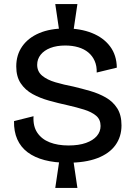

<svg xmlns="http://www.w3.org/2000/svg" viewBox="-20 -801 665 945"><path d="M272 -646 252 -781H361L341 -646ZM252 124 272 -11H341L361 124ZM312 0Q249 0 199.5 -13Q150 -26 116 -51.5Q82 -77 65 -115.5Q48 -154 49 -205L145 -229Q142 -180 163.5 -148Q185 -116 224.5 -100.5Q264 -85 317 -85Q368 -85 403 -97.5Q438 -110 456.5 -131.5Q475 -153 475 -181Q475 -213 453 -231.5Q431 -250 394 -261.5Q357 -273 313 -283Q267 -293 222 -305.5Q177 -318 140.5 -338Q104 -358 82 -391Q60 -424 60 -474Q60 -531 89.5 -573Q119 -615 173 -638Q227 -661 303 -661Q376 -661 432.5 -638.5Q489 -616 521.5 -573Q554 -530 555 -468L456 -444Q457 -476 446 -501Q435 -526 414.5 -543Q394 -560 365 -568.5Q336 -577 301 -577Q259 -577 228 -565Q197 -553 180 -531.5Q163 -510 163 -482Q163 -449 187.5 -428.5Q212 -408 253 -396Q294 -384 341 -375Q383 -365 424.5 -353Q466 -341 501 -321Q536 -301 557 -268Q578 -235 578 -184Q578 -128 548 -86.5Q518 -45 459 -22.5Q400 0 312 0Z"/></svg>

Font: Bricolage Grotesque 48pt Condensed ExtraBold Medium
Style: Regular
Weight: 500
Version: Version 1.000;gftools[0.9.30]